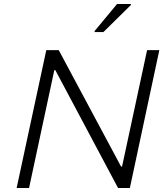

<svg xmlns="http://www.w3.org/2000/svg" viewBox="-20 -938 839 958"><path d="M63 0 211 -688H273L584 -107H589L714 -688H775L628 0H569L256 -588H251L125 0ZM452 -778V-783L564 -918H633V-913L496 -778Z"/></svg>

Font: Saira SemiExpanded Light
Style: Italic
Weight: 300
Width: 6
Italic angle: -12°
Designer: Hector Gatti with collaboration of the Omnibus-Type team
Foundry: Omnibus-Type
Version: Version 1.101